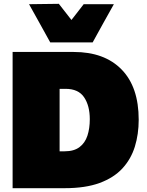

<svg xmlns="http://www.w3.org/2000/svg" viewBox="-20 -985 770 1005"><path d="M46 0V-713H366Q526.5 -713 616.2 -621.5Q706 -530 706 -358Q706 -282.5 685.8 -217.2Q665.5 -152 620.5 -103.2Q575.5 -54.5 501.2 -27.2Q427 0 319 0ZM292 -193H318Q367 -193 396 -214.8Q425 -236.5 437.5 -274.5Q450 -312.5 450 -361Q450 -431.5 420.2 -475.8Q390.5 -520 323 -520H292ZM243 -763Q215 -814 187 -864.2Q159 -914.5 132 -963L288 -965Q304 -944 320.8 -923Q337.5 -902 354 -880.5Q370.5 -901.5 386.5 -922.2Q402.5 -943 418 -963H576Q548.5 -914.5 520.8 -864.2Q493 -814 465 -763Z"/></svg>

Font: Commissioner Black
Style: Regular
Weight: 900
Designer: Kostas Bartsokas
Foundry: Kostas Bartsokas
Version: Version 1.000; ttfautohint (v1.8.3)